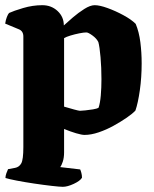

<svg xmlns="http://www.w3.org/2000/svg" viewBox="-22 -520 594 740"><path d="M220 200Q209 200 178 196.5Q147 193 110 187.5Q73 182 42 176Q11 170 -1 166Q-1 158 2.5 148Q6 138 9 132L36 127Q52 124 60 109.5Q68 95 68 47V-379Q68 -400 51 -407L-2 -429Q0 -443 4.5 -454.5Q9 -466 13 -470Q30 -478 67 -489Q104 -500 141 -500Q176 -500 200 -477.5Q224 -455 224 -422Q237 -434 258.5 -452.5Q280 -471 303 -485.5Q326 -500 343 -500Q362 -500 392.5 -489Q423 -478 453.5 -461.5Q484 -445 501 -428Q514 -397 519 -357Q524 -317 524 -276Q524 -222 517 -172.5Q510 -123 500 -94Q489 -82 466.5 -66.5Q444 -51 416 -35.5Q388 -20 358.5 -10Q329 0 304 0Q293 0 271 -6.5Q249 -13 225 -23V67Q225 88 220 103Q215 118 210 124L287 133Q289 137 291.5 146Q294 155 294 165Q287 177 262.5 188.5Q238 200 220 200ZM286 -93Q292 -93 306.5 -94.5Q321 -96 336.5 -98.5Q352 -101 358 -105Q364 -123 366.5 -152.5Q369 -182 369 -215Q369 -259 365.5 -299.5Q362 -340 357 -358Q350 -372 334 -383.5Q318 -395 311 -395Q301 -395 283.5 -391.5Q266 -388 249.5 -383Q233 -378 225 -373V-109Q245 -103 263.5 -98Q282 -93 286 -93Z"/></svg>

Font: Texturina 72pt Black
Style: Regular
Weight: 900
Designer: Guillermo Torres Carreño
Foundry: Omnibus-Type
Version: Version 1.002; ttfautohint (v1.8.3)